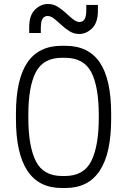

<svg xmlns="http://www.w3.org/2000/svg" viewBox="-20 -943 642 969"><path d="M127.4 -776.4V-805.7Q127.4 -865.7 156.7 -894.3Q186 -922.9 221.7 -922.9Q248.5 -922.9 270.8 -909.2Q293 -895.5 313 -877Q332 -858.9 349.1 -845.5Q366.2 -832 381.3 -832Q397.5 -832 406.5 -845.5Q415.5 -858.9 415.5 -893.6V-918H474.1V-888.7Q474.1 -828.6 444.8 -800Q415.5 -771.5 379.9 -771.5Q353 -771.5 330.6 -785.6Q308.1 -799.8 288.1 -818.4Q268.6 -836.9 252 -849.6Q235.4 -862.3 220.2 -862.3Q204.1 -862.3 195.1 -848.9Q186 -835.4 186 -800.8V-776.4ZM291.5 5.9Q60.5 5.9 60.5 -342.8V-369.1Q60.5 -542.5 117.9 -627.2Q175.3 -711.9 291.5 -711.9H310.1Q426.8 -711.9 483.9 -627.2Q541 -542.5 541 -369.1V-342.8Q541 5.9 310.1 5.9ZM293.9 -651.4Q197.8 -651.4 160.4 -578.1Q123 -504.9 123 -363.8V-347.7Q123 -206.5 160.4 -130.6Q197.8 -54.7 293.9 -54.7H307.1Q403.3 -54.7 440.9 -130.6Q478.5 -206.5 478.5 -347.7V-363.8Q478.5 -504.9 440.9 -578.1Q403.3 -651.4 307.1 -651.4Z"/></svg>

Font: Kay Pho Du
Style: Regular
Weight: 400
Designer: Victor Gaultney, Khu Oo Reh
Foundry: SIL International
Version: Version 3.000